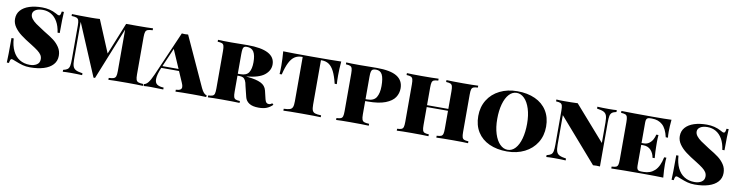

<svg xmlns="http://www.w3.org/2000/svg" viewBox="-20 -1303 7671 1998"><g transform="rotate(10 3815.0 -304.0)"><path d="M462.4 -585Q478 -576.2 484.1 -573.5Q490.2 -570.8 496.6 -570.8Q505.9 -570.8 510.7 -581.5Q515.6 -592.3 518.6 -615.2H541.5Q536.6 -550.3 536.6 -391.1H513.7Q504.4 -459.5 477.5 -505.9Q450.7 -552.2 410.6 -575.2Q370.6 -598.1 321.3 -598.1Q273.9 -598.1 245.6 -580.3Q217.3 -562.5 217.3 -533.2Q217.3 -508.3 235.1 -485.6Q252.9 -462.9 282 -441.9Q311 -420.9 368.2 -384.8L380.4 -377Q439.5 -342.3 477.8 -313.5Q516.1 -284.7 542.2 -245.4Q568.4 -206.1 568.4 -155.8Q568.4 -100.6 533.9 -62.5Q499.5 -24.4 437.5 -5.1Q375.5 14.2 293.5 14.2Q249.5 14.2 214.6 4.6Q179.7 -4.9 138.7 -21.5L127.4 -25.9Q101.1 -37.1 92.3 -37.1Q83.5 -37.1 78.6 -26.9Q73.7 -16.6 70.3 6.8H47.4Q51.3 -53.2 51.3 -252.9H74.7Q79.6 -176.3 106 -122.1Q132.3 -67.9 178.2 -39.6Q224.1 -11.2 286.6 -11.2Q329.1 -11.2 359.4 -30.3Q389.6 -49.3 389.6 -87.9Q389.6 -112.8 377.2 -132.6Q364.7 -152.3 339.1 -172.1Q313.5 -191.9 266.6 -221.2Q199.2 -261.7 154.1 -295.7Q108.9 -329.6 80.8 -369.9Q52.7 -410.2 52.7 -456.1Q52.7 -510.3 85.7 -547.4Q118.7 -584.5 176.8 -603.3Q234.9 -622.1 310.5 -622.1Q395 -622.1 462.4 -585Z M1403.3 -502V-106Q1403.3 -68.4 1409.4 -51.3Q1415.5 -34.2 1431.9 -27.8Q1448.2 -21.5 1484.4 -20V0Q1425.8 -2.9 1317.4 -2.9Q1182.6 -2.9 1119.6 0V-20Q1155.8 -21.5 1172.1 -27.8Q1188.5 -34.2 1194.6 -51.3Q1200.7 -68.4 1200.7 -106V-544.9L979.5 4.9H963.4L731.4 -543.9V-146Q731.4 -98.1 740.2 -74.2Q749 -50.3 771.7 -38.6Q794.4 -26.9 842.3 -20V0Q793.5 -2.9 720.7 -2.9Q667 -2.9 637.7 0V-20Q668.9 -26.9 683.6 -38.3Q698.2 -49.8 703.4 -73.7Q708.5 -97.7 708.5 -146V-502Q708.5 -539.6 702.4 -556.6Q696.3 -573.7 679.9 -580.1Q663.6 -586.4 627.4 -587.9V-607.9Q693.4 -605 830.6 -605Q885.3 -605 922.4 -607.9L1064.5 -268.1L1200.7 -605H1317.4Q1425.8 -605 1484.4 -607.9V-587.9Q1448.2 -586.4 1431.9 -580.1Q1415.5 -573.7 1409.4 -556.6Q1403.3 -539.6 1403.3 -502Z M2153.8 -20V0Q2102.5 -2.9 2006.8 -2.9Q1885.7 -2.9 1828.6 0V-20Q1859.4 -21.5 1874.5 -30.5Q1889.6 -39.6 1889.6 -59.1Q1889.6 -77.1 1877 -104L1827.6 -217.8H1640.1Q1606.9 -139.6 1606.9 -93.8Q1606.9 -53.2 1631.1 -37.4Q1655.3 -21.5 1699.7 -20V0Q1625 -2.9 1568.8 -2.9Q1522 -2.9 1491.7 0V-20Q1515.1 -23.9 1536.1 -50Q1557.1 -76.2 1584 -137.2L1788.6 -607.9Q1803.7 -606 1821.8 -606Q1840.8 -606 1855 -607.9L2094.7 -84Q2124.5 -21.5 2153.8 -20ZM1733.9 -434.6 1648.9 -237.8H1819.3Z M2709 14.2Q2644.5 14.2 2609.1 -8.5Q2573.7 -31.2 2564 -70.8L2536.1 -184.1Q2529.8 -222.2 2519 -241.9Q2508.3 -261.7 2492.7 -268.8Q2477.1 -275.9 2452.1 -275.9H2435.1V-106Q2435.1 -68.4 2440.4 -51.3Q2445.8 -34.2 2460 -27.8Q2474.1 -21.5 2505.9 -20V0Q2441.4 -2.9 2318.8 -2.9Q2219.2 -2.9 2170.9 0V-20Q2203.1 -21.5 2217.5 -27.8Q2231.9 -34.2 2237.1 -51.3Q2242.2 -68.4 2242.2 -106V-502Q2242.2 -540 2236.8 -557.1Q2231.4 -574.2 2217.3 -580.3Q2203.1 -586.4 2170.9 -587.9V-607.9Q2219.2 -605 2313 -605Q2333.5 -605 2434.6 -606.4L2483.9 -606.9Q2774.9 -606.9 2774.9 -453.1Q2774.9 -388.7 2717.5 -342.3Q2660.2 -295.9 2524.4 -283.2L2550.3 -279.8Q2633.8 -271.5 2682.6 -248Q2731.4 -224.6 2744.1 -172.9L2765.1 -85Q2771 -60.5 2780.8 -50.8Q2790.5 -41 2807.1 -41Q2824.7 -41 2842.3 -55.2L2856 -42Q2828.6 -14.2 2794.7 0Q2760.7 14.2 2709 14.2ZM2435.1 -502V-295.9H2461.9Q2527.3 -295.9 2551.3 -334.2Q2575.2 -372.6 2575.2 -441.9Q2575.2 -515.1 2553.2 -551.5Q2531.2 -587.9 2479 -587.9Q2460 -587.9 2450.9 -580.8Q2441.9 -573.7 2438.5 -555.9Q2435.1 -538.1 2435.1 -502Z M3465.8 -460Q3465.8 -399.9 3468.8 -368.2H3445.8Q3426.8 -447.8 3402.8 -495.1Q3378.9 -542.5 3347.2 -563.7Q3315.4 -585 3272 -585H3262.7V-116.2Q3262.7 -74.7 3270.5 -55.4Q3278.3 -36.1 3298.8 -28.8Q3319.3 -21.5 3363.8 -20V0Q3309.1 -2.9 3162.1 -2.9Q3017.1 -2.9 2968.8 0V-20Q3013.2 -21.5 3033.7 -28.8Q3054.2 -36.1 3062 -55.4Q3069.8 -74.7 3069.8 -116.2V-585H3061Q3017.1 -585 2985.4 -563.7Q2953.6 -542.5 2929.7 -495.1Q2905.8 -447.8 2886.7 -368.2H2863.8Q2866.7 -399.9 2866.7 -460Q2866.7 -525.4 2859.9 -607.9Q2948.7 -605 3162.1 -605Q3380.9 -605 3473.1 -607.9Q3465.8 -527.3 3465.8 -460Z M3790 -106Q3790 -68.4 3796.1 -51.3Q3802.2 -34.2 3818.6 -27.8Q3835 -21.5 3871.1 -20V0Q3803.7 -2.9 3673.8 -2.9Q3574.2 -2.9 3525.9 0V-20Q3558.1 -21.5 3572.5 -27.8Q3586.9 -34.2 3592 -51.3Q3597.2 -68.4 3597.2 -106V-502Q3597.2 -539.6 3591.8 -556.6Q3586.4 -573.7 3572 -580.1Q3557.6 -586.4 3525.9 -587.9V-607.9Q3574.2 -605 3668 -605Q3742.2 -605 3795.9 -606.4L3849.1 -606.9Q3995.1 -606.9 4062.5 -564.9Q4129.9 -522.9 4129.9 -439.9Q4129.9 -387.2 4101.3 -344Q4072.8 -300.8 4003.2 -273.4Q3933.6 -246.1 3816.9 -246.1H3790ZM3790 -502V-266.1H3807.1Q3877.4 -266.1 3903.8 -309.8Q3930.2 -353.5 3930.2 -429.2Q3930.2 -510.7 3910.6 -549.3Q3891.1 -587.9 3844.2 -587.9Q3820.8 -587.9 3809.6 -580.8Q3798.3 -573.7 3794.2 -555.9Q3790 -538.1 3790 -502Z M4849.1 -502V-106Q4849.1 -68.4 4854.5 -51.3Q4859.9 -34.2 4874.3 -27.8Q4888.7 -21.5 4920.4 -20V0Q4869.1 -2.9 4762.2 -2.9Q4646.5 -2.9 4585 0V-20Q4617.2 -21.5 4631.6 -27.8Q4646 -34.2 4651.1 -51.3Q4656.2 -68.4 4656.2 -106V-295.9H4431.2V-106Q4431.2 -68.4 4436.5 -51.3Q4441.9 -34.2 4456.1 -27.8Q4470.2 -21.5 4502 -20V0Q4440.9 -2.9 4325.2 -2.9Q4218.3 -2.9 4167 0V-20Q4199.2 -21.5 4213.6 -27.8Q4228 -34.2 4233.2 -51.3Q4238.3 -68.4 4238.3 -106V-502Q4238.3 -539.6 4232.9 -556.6Q4227.5 -573.7 4213.1 -580.1Q4198.7 -586.4 4167 -587.9V-607.9Q4218.3 -605 4325.2 -605Q4440.9 -605 4502 -607.9V-587.9Q4469.7 -586.4 4455.6 -580.1Q4441.4 -573.7 4436.3 -556.9Q4431.2 -540 4431.2 -502V-315.9H4656.2V-502Q4656.2 -539.6 4650.9 -556.6Q4645.5 -573.7 4631.1 -580.1Q4616.7 -586.4 4585 -587.9V-607.9Q4646.5 -605 4762.2 -605Q4869.1 -605 4920.4 -607.9V-587.9Q4888.2 -586.4 4873.8 -580.1Q4859.4 -573.7 4854.2 -556.9Q4849.1 -540 4849.1 -502Z M5690.4 -310.1Q5690.4 -214.4 5644.8 -140.9Q5599.1 -67.4 5517.8 -26.6Q5436.5 14.2 5332.5 14.2Q5225.6 14.2 5144.8 -22.7Q5064 -59.6 5019.8 -129.9Q4975.6 -200.2 4975.6 -297.9Q4975.6 -393.6 5021 -467.3Q5066.4 -541 5147.9 -581.5Q5229.5 -622.1 5333.5 -622.1Q5440.4 -622.1 5521.2 -585.2Q5602.1 -548.3 5646.2 -478Q5690.4 -407.7 5690.4 -310.1ZM5175.3 -301.8Q5175.3 -212.9 5196.8 -145.3Q5218.3 -77.6 5255.1 -40.8Q5292 -3.9 5336.4 -3.9Q5382.8 -3.9 5417.7 -42.2Q5452.6 -80.6 5471.4 -149.2Q5490.2 -217.8 5490.2 -306.2Q5490.2 -395 5468.8 -462.9Q5447.3 -530.8 5410.6 -567.4Q5374 -604 5329.6 -604Q5283.2 -604 5248.3 -565.7Q5213.4 -527.3 5194.3 -458.7Q5175.3 -390.1 5175.3 -301.8Z M6314 -461.9V0Q6296.4 -1.5 6277.3 -1.5Q6259.3 -1.5 6240.7 0L5840.8 -459V-146Q5840.8 -98.1 5849.6 -74.2Q5858.4 -50.3 5881.1 -38.6Q5903.8 -26.9 5951.7 -20V0Q5902.8 -2.9 5829.6 -2.9Q5776.9 -2.9 5746.6 0V-20Q5778.3 -26.9 5793 -38.3Q5807.6 -49.8 5812.7 -73.7Q5817.9 -97.7 5817.9 -146V-502Q5817.9 -539.6 5812.5 -556.6Q5807.1 -573.7 5792.7 -580.1Q5778.3 -586.4 5746.6 -587.9V-607.9Q5776.9 -605 5829.6 -605Q5911.6 -605 5971.7 -607.9L6291 -244.1V-461.9Q6291 -510.3 6282.2 -534.2Q6273.4 -558.1 6250.7 -569.6Q6228 -581.1 6179.7 -587.9V-607.9Q6229.5 -605 6301.8 -605Q6355 -605 6384.8 -607.9V-587.9Q6353 -581.5 6338.6 -569.8Q6324.2 -558.1 6319.1 -534.4Q6314 -510.7 6314 -461.9Z M6982.9 0Q6918 -2.9 6763.7 -2.9Q6543.9 -2.9 6433.6 0V-20Q6465.8 -21.5 6480.2 -27.8Q6494.6 -34.2 6499.8 -51.3Q6504.9 -68.4 6504.9 -106V-502Q6504.9 -539.6 6499.5 -556.6Q6494.1 -573.7 6479.7 -580.1Q6465.3 -586.4 6433.6 -587.9V-607.9Q6543.9 -605 6763.7 -605Q6903.8 -605 6962.9 -607.9Q6955.6 -531.7 6955.6 -480Q6955.6 -439 6959 -418H6935.5Q6915.5 -507.3 6872.1 -546.1Q6828.6 -585 6761.7 -585H6749Q6730 -585 6719.2 -581.1Q6708.5 -577.1 6703.1 -565.9Q6697.8 -554.7 6697.8 -532.2V-315.9H6720.7Q6753.9 -315.9 6777.6 -333.3Q6801.3 -350.6 6814.9 -376.2Q6828.6 -401.9 6834 -428.2H6856.9Q6853.5 -391.1 6853.5 -351.6L6854 -306.2Q6854 -257.3 6859.9 -184.1H6836.9Q6829.6 -231.9 6799.6 -263.9Q6769.5 -295.9 6720.7 -295.9H6697.8V-76.2Q6697.8 -53.7 6703.1 -42.2Q6708.5 -30.8 6719.2 -26.9Q6730 -22.9 6749 -22.9H6772Q6841.8 -22.9 6888.4 -66.7Q6935.1 -110.4 6955.6 -210H6979Q6975.6 -183.1 6975.6 -138.2Q6975.6 -83 6982.9 0Z M7486.8 -585Q7502.4 -576.2 7508.5 -573.5Q7514.6 -570.8 7521 -570.8Q7530.3 -570.8 7535.2 -581.5Q7540 -592.3 7543 -615.2H7565.9Q7561 -550.3 7561 -391.1H7538.1Q7528.8 -459.5 7502 -505.9Q7475.1 -552.2 7435.1 -575.2Q7395 -598.1 7345.7 -598.1Q7298.3 -598.1 7270 -580.3Q7241.7 -562.5 7241.7 -533.2Q7241.7 -508.3 7259.5 -485.6Q7277.3 -462.9 7306.4 -441.9Q7335.4 -420.9 7392.6 -384.8L7404.8 -377Q7463.9 -342.3 7502.2 -313.5Q7540.5 -284.7 7566.7 -245.4Q7592.8 -206.1 7592.8 -155.8Q7592.8 -100.6 7558.3 -62.5Q7523.9 -24.4 7461.9 -5.1Q7399.9 14.2 7317.9 14.2Q7273.9 14.2 7239 4.6Q7204.1 -4.9 7163.1 -21.5L7151.9 -25.9Q7125.5 -37.1 7116.7 -37.1Q7107.9 -37.1 7103 -26.9Q7098.1 -16.6 7094.7 6.8H7071.8Q7075.7 -53.2 7075.7 -252.9H7099.1Q7104 -176.3 7130.4 -122.1Q7156.7 -67.9 7202.6 -39.6Q7248.5 -11.2 7311 -11.2Q7353.5 -11.2 7383.8 -30.3Q7414.1 -49.3 7414.1 -87.9Q7414.1 -112.8 7401.6 -132.6Q7389.2 -152.3 7363.5 -172.1Q7337.9 -191.9 7291 -221.2Q7223.6 -261.7 7178.5 -295.7Q7133.3 -329.6 7105.2 -369.9Q7077.1 -410.2 7077.1 -456.1Q7077.1 -510.3 7110.1 -547.4Q7143.1 -584.5 7201.2 -603.3Q7259.3 -622.1 7335 -622.1Q7419.4 -622.1 7486.8 -585Z"/></g></svg>

Font: TypoPRO Playfair Display SC
Style: Regular
Weight: 900
Designer: Claus Eggers Sørensen
Foundry: Claus Eggers Sørensen
Version: Version 1.004;PS 001.004;hotconv 1.0.70;makeotf.lib2.5.58329